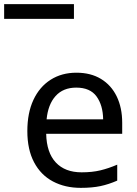

<svg xmlns="http://www.w3.org/2000/svg" viewBox="-77 -897 661 927"><path d="M292 -546Q361 -546 410.5 -516Q460 -486 486.5 -431.5Q513 -377 513 -304V-251H146Q148 -160 192.5 -112.5Q237 -65 317 -65Q368 -65 407.5 -74.5Q447 -84 489 -102V-25Q448 -7 408 1.5Q368 10 313 10Q237 10 178.5 -21Q120 -52 87.5 -113.5Q55 -175 55 -264Q55 -352 84.5 -415Q114 -478 167.5 -512Q221 -546 292 -546ZM291 -474Q228 -474 191.5 -433.5Q155 -393 148 -321H421Q420 -389 389 -431.5Q358 -474 291 -474ZM-57 -806V-877H280V-806Z"/></svg>

Font: Noto Sans Tifinagh SIL
Style: Regular
Weight: 400
Designer: JamraPatel
Foundry: JamraPatel LLC
Version: Version 2.006; ttfautohint (v1.8.4.7-5d5b)